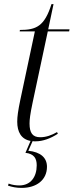

<svg xmlns="http://www.w3.org/2000/svg" viewBox="-20 -679 359 936"><path d="M153 10C189 10 227 -4 262 -27L258 -35C232 -20 205 -10 176 -10C139 -10 124 -31 124 -77C124 -96 127 -122 139 -179L213 -526H317L319 -536H215L241 -659H231C197 -551 157 -533 77 -533L76 -526H150L79 -192C68 -139 64 -110 64 -86C64 -35 84 0 129 8L104 66C147 71 159 94 159 127C159 183 130 225 74 225C60 225 40 223 22 216L19 226C40 233 60 237 86 237C157 237 209 199 209 134C209 90 178 62 118 56L139 9C143 10 148 10 153 10Z"/></svg>

Font: Noto Serif Display SemiCondensed Light
Style: Italic
Weight: 300
Width: 4
Italic angle: -12°
Designer: Monotype Design Team
Foundry: Monotype Imaging Inc.
Version: Version 2.009